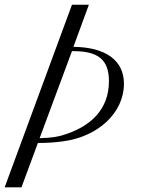

<svg xmlns="http://www.w3.org/2000/svg" viewBox="-20 -806 671 826"><path d="M72.3 0 143.1 -190.9C180.2 -190.9 216.3 -192.9 252.4 -198.2C401.4 -217.8 513.2 -320.3 513.2 -445.8C513.2 -545.9 435.1 -603 295.9 -604.5L362.3 -785.6H289.6L0 0ZM289.6 -585.9H296.9C403.8 -585.9 448.7 -547.4 448.7 -457C448.7 -337.4 373 -260.7 247.1 -223.6C232.9 -219.2 204.6 -212.9 150.4 -211.4Z"/></svg>

Font: Petit Formal Script
Style: Regular
Weight: 400
Designer: Pablo Impallari, Brenda Gallo, Rodrigo Fuenzalida
Foundry: Pablo Impallari, Brenda Gallo, Rodrigo Fuenzalida
Version: Version 1.001